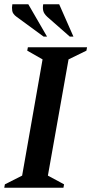

<svg xmlns="http://www.w3.org/2000/svg" viewBox="-27 -882 429 902"><path d="M-7 0 -4 -16 77 -57 173 -603 101 -644 104 -660H382L379 -644L295 -603L198 -57L274 -16L271 0ZM301 -710 195 -803Q179 -818 176 -832Q173 -846 176 -862H251L318 -710ZM178 -710 51 -803Q33 -816 30.5 -831Q28 -846 31 -862H106L194 -710Z"/></svg>

Font: Spectral SC SemiBold
Style: Italic
Weight: 600
Italic angle: -10°
Designer: Jean-Baptiste Levee
Foundry: Production Type
Version: Version 2.001